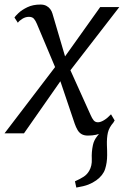

<svg xmlns="http://www.w3.org/2000/svg" viewBox="-26 -586 560 844"><path d="M309.5 238.5 303.5 211Q326 201 341.2 191.2Q356.5 181.5 366 165Q379 143 377.5 112.5Q376 82 382.5 51.5Q387 30.5 401 13Q415 -4.5 423 -15.5L473.5 -48.5Q453.5 -26 448.2 -2.8Q443 20.5 444 52.5Q444.5 63.5 444.8 74.5Q445 85.5 445 95.5Q445 129.5 436 157.2Q427 185 397.5 206.5Q381.5 218 362.2 225.5Q343 233 309.5 238.5ZM360.5 10Q343.5 10 332.5 3.5Q321.5 -3 314.8 -14.8Q308 -26.5 302.5 -42L227.5 -264L260.5 -259L79.5 0H-6L238.5 -320.5L230.5 -257L136 -481.5Q130.5 -495 123.2 -503.5Q116 -512 101 -512Q86 -512 72 -503.2Q58 -494.5 52.5 -486L37.5 -509Q41 -515 55.5 -528.8Q70 -542.5 94.2 -554.2Q118.5 -566 151.5 -566Q167 -566 177.5 -560.5Q188 -555 194.8 -546Q201.5 -537 204.5 -526.5L270.5 -302.5L238.5 -308L414.5 -555H498.5L261 -248L268.5 -310.5L372.5 -80Q378.5 -66 385.5 -57.2Q392.5 -48.5 404.5 -48.5Q416 -48.5 431 -57.5Q446 -66.5 462 -83.5L478 -56.5Q475 -50 462 -34Q449 -18 424.2 -4Q399.5 10 360.5 10Z"/></svg>

Font: Merriweather Light
Style: Italic
Weight: 300
Italic angle: -7.8°
Designer: Eben Sorkin
Foundry: Eben Sorkin
Version: Version 2.101